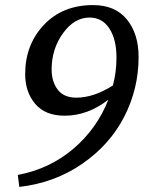

<svg xmlns="http://www.w3.org/2000/svg" viewBox="-20 -727 579 755"><path d="M50 -39Q176 -63 269 -142.5Q362 -222 406 -335Q325 -272 234 -272Q158 -272 118.5 -318.5Q79 -365 79 -436Q79 -551 152.5 -629Q226 -707 346 -707Q433 -707 479 -650.5Q525 -594 525 -503Q525 -378 468.5 -268Q412 -158 303.5 -83Q195 -8 56 8ZM183 -454Q183 -406 207 -374.5Q231 -343 280 -343Q349 -343 424 -391Q438 -444 438 -501Q438 -572 410 -615Q382 -658 332 -658Q272 -658 227.5 -596Q183 -534 183 -454Z"/></svg>

Font: Volkhov
Style: Italic
Weight: 400
Italic angle: -12°
Designer: Cyreal (www.cyreal.org)
Foundry: Cyreal (www.cyreal.org)
Version: Version 1.010